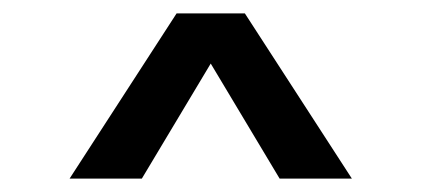

<svg xmlns="http://www.w3.org/2000/svg" viewBox="-20 -720 630 287"><path d="M84 -453 244 -700H346L506 -453H398L295 -625L192 -453Z"/></svg>

Font: Host Grotesk Light SemiBold
Style: Regular
Weight: 600
Version: Version 1.003